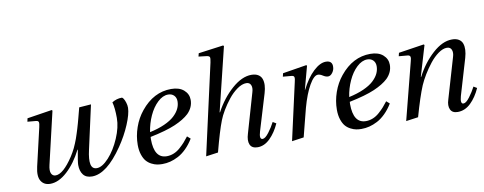

<svg xmlns="http://www.w3.org/2000/svg" viewBox="-64 -1047 3435 1363"><g transform="rotate(-10 1654.0 -365.0)"><path d="M122.1 -450.2 127 -474.1 306.2 -502 311 -497.1 223.1 -121.1Q213.4 -80.1 222.9 -60.1Q232.4 -40 253.9 -40Q308.1 -40 381.8 -151.9Q390.6 -165 398.7 -179.9Q406.7 -194.8 413.3 -207.5Q419.9 -220.2 427.5 -239.7Q435.1 -259.3 439.7 -270.8Q444.3 -282.2 451.4 -305.7Q458.5 -329.1 461.9 -339.1Q465.3 -349.1 472.7 -376.2Q480 -403.3 482.2 -411.4Q484.4 -419.4 492.2 -449.7Q500 -480 502 -486.8L587.9 -493.2L518.1 -178.2Q502.4 -109.4 510 -74.7Q517.6 -40 550.8 -40Q589.8 -40 637.5 -92Q685.1 -144 718.5 -221.9Q752 -299.8 752 -366.2Q752 -439 740.2 -481Q773.4 -502 812 -502Q816.4 -502 823.5 -491.5Q830.6 -481 836.7 -461.9Q842.8 -442.9 842.8 -423.8Q841.8 -378.9 810.8 -305.2Q779.8 -231.4 731 -160.2Q613.3 12.2 507.8 12.2Q464.8 12.2 444.3 -14.4Q423.8 -41 423.8 -85Q423.8 -106.9 439.9 -191.9L438 -193.8Q391.6 -101.6 329.3 -44.7Q267.1 12.2 206.1 12.2Q161.1 12.2 140.1 -22Q119.1 -56.2 134.8 -124L198.2 -397Q204.6 -423.3 201.9 -433.3Q199.2 -443.4 183.1 -444.8Z M864.7 -151.9Q864.7 -215.3 886.5 -277.6Q908.2 -339.8 947.8 -388.2Q1040 -502 1166.5 -502Q1225.1 -502 1257.8 -473.1Q1290.5 -444.3 1290.5 -401.9Q1290.5 -348.1 1248.5 -306.2Q1211.9 -272 1146.7 -243.9Q1081.5 -215.8 964.8 -191.9Q963.9 -185.1 963.9 -175.8Q963.9 -37.1 1054.7 -37.1Q1081.1 -37.1 1106 -47.4Q1130.9 -57.6 1152.8 -77.4Q1174.8 -97.2 1188.2 -112.3Q1201.7 -127.4 1219.7 -150.9L1242.7 -130.9Q1218.3 -90.8 1189 -62Q1159.7 -33.2 1129.6 -17.6Q1099.6 -2 1071.3 5.1Q1043 12.2 1013.7 12.2Q994.1 12.2 975.8 8.8Q957.5 5.4 936.5 -5.4Q915.5 -16.1 900.4 -33.4Q885.3 -50.8 875 -81.3Q864.7 -111.8 864.7 -151.9ZM966.8 -226.1Q1027.8 -239.3 1073.5 -259.8Q1119.1 -280.3 1145.5 -304.7Q1171.9 -329.1 1184.3 -355Q1196.8 -380.9 1196.8 -408.2Q1196.8 -434.6 1180.9 -450.7Q1165 -466.8 1138.7 -466.8Q1100.1 -466.8 1063 -431.9Q1025.9 -397 1000.7 -341.8Q975.6 -286.6 966.8 -226.1Z M1329.1 12.2 1475.1 -639.2Q1481.4 -668.5 1477.8 -677Q1474.1 -685.5 1455.1 -688L1398.4 -694.8L1404.3 -717.8L1584.5 -742.2L1589.4 -736.8L1477.5 -278.8H1480.5Q1530.8 -373.5 1603.8 -437.7Q1676.8 -502 1745.1 -502Q1774.4 -502 1793.5 -490.5Q1812.5 -479 1819.8 -459Q1827.1 -439 1825.9 -413.3Q1824.7 -387.7 1815.4 -356.9L1736.3 -95.2Q1719.7 -40 1746.1 -40Q1764.6 -40 1791.3 -75Q1817.9 -109.9 1836.4 -146L1860.4 -131.8Q1832 -68.8 1790.8 -28.3Q1749.5 12.2 1701.2 12.2Q1659.7 12.2 1646.7 -17.3Q1633.8 -46.9 1649.4 -96.2L1731.4 -379.9Q1740.7 -410.6 1731.9 -430.4Q1723.1 -450.2 1699.2 -450.2Q1668.5 -450.2 1633.5 -425.5Q1598.6 -400.9 1569.6 -364.3Q1540.5 -327.6 1517.8 -289.6Q1495.1 -251.5 1483.4 -220.2Q1456.5 -152.3 1416.5 0Z M1948.2 12.2 2040 -397Q2046.4 -420.9 2044.2 -432.1Q2042 -443.4 2025.4 -444.8L1963.4 -450.2L1969.2 -474.1L2141.1 -502L2146 -497.1L2101.1 -331.1H2103Q2143.1 -411.1 2191.4 -456.5Q2239.7 -502 2282.2 -502Q2305.7 -502 2316.9 -490.5Q2328.1 -479 2327.1 -458Q2327.1 -435.5 2312.7 -415.8Q2298.3 -396 2280.3 -396Q2264.2 -396 2244.9 -408.4Q2225.6 -420.9 2210.4 -420.9Q2181.6 -420.9 2147.5 -361.3Q2113.3 -301.8 2086.4 -204.1Q2077.6 -171.9 2059.3 -98.6Q2041 -25.4 2034.2 0Z M2300.3 -151.9Q2300.3 -215.3 2322 -277.6Q2343.8 -339.8 2383.3 -388.2Q2475.6 -502 2602.1 -502Q2660.6 -502 2693.4 -473.1Q2726.1 -444.3 2726.1 -401.9Q2726.1 -348.1 2684.1 -306.2Q2647.5 -272 2582.3 -243.9Q2517.1 -215.8 2400.4 -191.9Q2399.4 -185.1 2399.4 -175.8Q2399.4 -37.1 2490.2 -37.1Q2516.6 -37.1 2541.5 -47.4Q2566.4 -57.6 2588.4 -77.4Q2610.4 -97.2 2623.8 -112.3Q2637.2 -127.4 2655.3 -150.9L2678.2 -130.9Q2653.8 -90.8 2624.5 -62Q2595.2 -33.2 2565.2 -17.6Q2535.2 -2 2506.8 5.1Q2478.5 12.2 2449.2 12.2Q2429.7 12.2 2411.4 8.8Q2393.1 5.4 2372.1 -5.4Q2351.1 -16.1 2335.9 -33.4Q2320.8 -50.8 2310.5 -81.3Q2300.3 -111.8 2300.3 -151.9ZM2402.3 -226.1Q2463.4 -239.3 2509 -259.8Q2554.7 -280.3 2581.1 -304.7Q2607.4 -329.1 2619.9 -355Q2632.3 -380.9 2632.3 -408.2Q2632.3 -434.6 2616.5 -450.7Q2600.6 -466.8 2574.2 -466.8Q2535.6 -466.8 2498.5 -431.9Q2461.4 -397 2436.3 -341.8Q2411.1 -286.6 2402.3 -226.1Z M2771 12.2 2876 -397Q2883.3 -420.9 2880.6 -432.1Q2877.9 -443.4 2860.8 -444.8L2798.8 -450.2L2804.7 -474.1L2987.8 -502L2992.7 -497.1L2927.7 -278.8H2930.7Q2978.5 -372.1 3050.3 -437Q3122.1 -502 3190.9 -502Q3220.7 -502 3239.7 -490.5Q3258.8 -479 3265.9 -458.7Q3272.9 -438.5 3271.7 -413.1Q3270.5 -387.7 3261.7 -356.9L3184.1 -95.2Q3168.9 -40 3193.8 -40Q3212.4 -40 3238.8 -75Q3265.1 -109.9 3283.7 -146L3307.6 -131.8Q3279.3 -68.4 3237.5 -28.1Q3195.8 12.2 3143.1 12.2Q3104 12.2 3091.1 -15.9Q3078.1 -43.9 3091.8 -85.9L3177.7 -378.9Q3187 -408.2 3178.7 -429.2Q3170.4 -450.2 3145 -450.2Q3116.2 -450.2 3083 -426.3Q3049.8 -402.3 3021 -365.7Q2992.2 -329.1 2969 -290.8Q2945.8 -252.4 2930.7 -217.8Q2898.9 -141.6 2858.9 0Z"/></g></svg>

Font: Linguistics Pro
Style: Italic
Weight: 400
Italic angle: -12°
Designer: Stefan Peev, Context Ltd
Foundry: Stefan Peev, Context Ltd
Version: Version 001.000